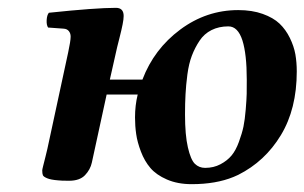

<svg xmlns="http://www.w3.org/2000/svg" viewBox="-20 -465 785 495"><path d="M457 -169.9Q457 -116.7 464.4 -85Q471.7 -53.2 482.4 -42.7Q493.2 -32.2 508.8 -32.2Q530.8 -32.2 548.3 -41.5Q565.9 -50.8 576.9 -64Q587.9 -77.1 595.9 -99.1Q604 -121.1 607.7 -138.7Q611.3 -156.2 613.5 -182.6Q615.7 -209 616 -223.1Q616.2 -237.3 616.2 -259.8Q616.2 -325.2 605 -360.8Q593.3 -397 568.8 -397Q544.4 -397 525.4 -387.5Q506.3 -377.9 494.4 -359.9Q482.4 -341.8 474.6 -321.3Q466.8 -300.8 463.1 -272.9Q459.5 -245.1 458.3 -221.9Q457 -198.7 457 -169.9ZM278.8 -444.8Q298.8 -444.8 298.8 -423.8Q298.8 -415.5 296.1 -402.1Q293.5 -388.7 287.4 -364.7Q281.2 -340.8 278.8 -329.1L263.2 -259.8H347.2Q377 -338.4 444.6 -388.7Q512.2 -439 594.2 -439Q629.9 -439 657.2 -429.2Q684.6 -419.4 700.7 -404.1Q716.8 -388.7 727.3 -367.2Q737.8 -345.7 741.5 -325Q745.1 -304.2 745.1 -280.8Q745.1 -184.1 704.1 -116.5Q663.1 -48.8 594.2 -14.2Q585 -9.8 582 -8.8Q536.6 9.8 474.1 9.8Q438 9.8 410.4 -2.2Q382.8 -14.2 367.7 -32Q352.5 -49.8 343.3 -74.2Q334 -98.6 331.1 -119.4Q328.1 -140.1 328.1 -162.1Q328.1 -193.4 335 -221.2H254.9L216.8 -45.9Q212.9 -27.8 199.2 -13.4Q185.5 1 158.2 1Q136.7 1 129.9 0Q110.8 -1.5 101.6 -5.4Q92.3 -9.3 90.6 -13.2Q88.9 -17.1 88.9 -25.9Q88.9 -27.8 91.3 -37.4Q93.8 -46.9 97.2 -60.8Q100.6 -74.7 102.1 -81.1L155.8 -330.1Q162.1 -359.4 162.1 -370.1V-371.1Q162.1 -378.9 157.5 -384.8Q152.8 -390.6 144 -391.1L104 -394Q99.6 -400.4 100.3 -413.3Q101.1 -426.3 106 -432.1Q226.6 -444.8 278.8 -444.8Z"/></svg>

Font: Common Serif
Style: Bold Italic
Weight: 700
Italic angle: -12°
Designer: Philipp H. Poll, Khaled Hosny
Foundry: Stefan Peev, Context Ltd.
Version: Version 1.026